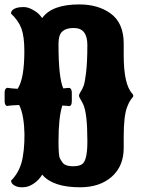

<svg xmlns="http://www.w3.org/2000/svg" viewBox="-20 -794 632 851"><path d="M76.7 36.1Q58.1 36.1 45.4 28.8Q32.7 21.5 30.8 14.2L28.8 6.8Q60.5 -24.4 74.7 -70.8Q81.5 -94.2 85.2 -128.4Q88.9 -162.6 88.4 -200Q87.9 -237.3 82.3 -271.2Q76.7 -305.2 64.9 -328.6Q30.8 -327.1 21 -325.7Q12.2 -323.7 9.3 -324.7Q0.5 -329.1 0.5 -346.2V-382.3Q0.5 -400.9 9.8 -403.8L12.7 -404.8Q29.8 -401.9 58.1 -400.4Q87.9 -444.8 87.9 -567.9Q87.9 -632.3 75 -667.5Q62 -702.6 28.8 -733.9Q28.8 -752 55.7 -759.8Q66.9 -762.7 85.4 -762.7Q104 -762.7 125.7 -750.5Q147.5 -738.3 157.2 -726.1L167 -713.9Q210 -774.4 331.1 -774.4Q413.6 -774.4 468.8 -735.4Q528.3 -693.4 528.3 -600.6V-549.8Q528.3 -419.4 566.4 -378.9Q575.2 -369.6 566.4 -360.8Q562 -356 555.9 -346.2Q549.8 -336.4 543.5 -319.8Q528.3 -280.8 528.3 -188.5V-138.2Q528.3 -57.6 475.3 -10.7Q422.4 36.1 335 36.1Q214.4 36.1 167 -20Q146 14.6 109.9 30.3Q95.2 36.1 76.7 36.1ZM303.2 -57.1Q335.9 -57.1 347.7 -69.8Q367.2 -89.4 367.2 -165V-171.4Q367.2 -292.5 348.6 -332Q342.8 -344.2 335.9 -355.5Q330.1 -364.7 330.1 -370.1Q330.1 -375.5 335.9 -384.8Q345.7 -399.4 351.1 -414.8Q356.4 -430.2 361.3 -470.2Q367.2 -518.6 367.2 -594.2Q367.2 -669.9 307.6 -669.9Q255.4 -669.9 244.1 -635.3Q239.3 -621.1 239.3 -595.7Q239.3 -450.7 260.3 -402.3L282.2 -404.3Q286.1 -404.8 289.6 -403.8Q298.3 -399.4 298.3 -382.3V-346.2Q298.3 -326.2 289.1 -324.2L286.1 -323.7Q281.2 -324.7 273.7 -325.2Q266.1 -325.7 256.3 -326.2Q239.3 -274.9 239.3 -167Q239.3 -103 245.6 -91.8Q252.4 -79.6 258.8 -71.3Q271.5 -57.1 303.2 -57.1Z"/></svg>

Font: Sancreek
Style: Regular
Weight: 400
Designer: Vernon Adams
Foundry: Vernon Adams
Version: Version 1.100; ttfautohint (v1.8.4.7-5d5b)